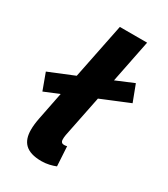

<svg xmlns="http://www.w3.org/2000/svg" viewBox="-179 -783 770 878"><g transform="rotate(30 206.0 -343.5)"><path d="M185 12C213 12 239 5 259 -3L253 -106C245 -104 241 -104 237 -104C227 -104 220 -110 220 -123C220 -131 220 -135 222 -147L266 -365L414 -426L381 -513L288 -474L333 -699H189L130 -407L-2 -353L30 -266L108 -298L79 -152C74 -126 72 -107 72 -89C72 -26 102 12 185 12Z"/></g></svg>

Font: Source Sans Pro
Style: Bold Italic
Weight: 700
Italic angle: -11°
Designer: Paul D. Hunt
Foundry: Adobe Systems Incorporated
Version: Version 3.006;hotconv 1.0.111;makeotfexe 2.5.65597